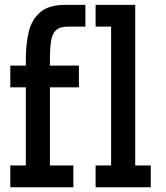

<svg xmlns="http://www.w3.org/2000/svg" viewBox="-20 -789 698 809"><path d="M23.4 0V-91.8H88.9V-420.9H23.4V-512.7H88.9V-539.6Q88.9 -601.6 100.8 -653.6Q112.8 -705.6 148.9 -737.1Q185.1 -768.6 256.3 -768.6H339.8V-676.8H266.6Q232.4 -676.8 216.1 -661.9Q199.7 -647 195.1 -615.7Q190.4 -584.5 190.4 -534.7V-512.7H312.5V-420.9H190.4V-91.8H289.1V0ZM382.8 0V-91.8H448.2V-676.8H382.8V-768.6H549.8V-91.8H615.2V0Z"/></svg>

Font: Kay Pho Du
Style: Bold
Weight: 700
Designer: Victor Gaultney, Khu Oo Reh
Foundry: SIL International
Version: Version 3.000